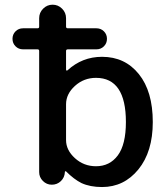

<svg xmlns="http://www.w3.org/2000/svg" viewBox="-20 -793 696 802"><path d="M76.2 -586.9Q57.6 -586.9 44.9 -599.6Q32.2 -612.3 32.2 -630.9Q32.2 -649.4 44.9 -662.1Q57.6 -674.8 76.2 -674.8H136.7Q143.6 -674.8 143.6 -681.6V-716.8Q143.6 -740.2 160.2 -756.8Q176.8 -773.4 199.7 -773.4Q222.7 -773.4 239.3 -756.8Q255.9 -740.2 255.9 -716.8V-681.6Q255.9 -674.8 263.7 -674.8H382.8Q401.4 -674.8 414.1 -662.1Q426.8 -649.4 426.8 -630.9Q426.8 -612.3 414.1 -599.6Q401.4 -586.9 382.8 -586.9H263.7Q255.9 -586.9 255.9 -580.1V-502Q255.9 -499 257.8 -498.5Q259.8 -498 261.7 -499Q323.2 -555.7 406.2 -555.7Q502 -555.7 560.1 -483.4Q618.2 -411.1 618.2 -283.2Q618.2 -159.2 558.1 -85.4Q498 -11.7 406.2 -11.7Q356.4 -11.7 320.3 -28.3Q289.1 -43.9 255.9 -77.1Q254.9 -78.1 252.9 -77.6Q251 -77.1 251 -75.2V-74.2Q250 -51.8 234.4 -36.6Q218.8 -21.5 196.3 -21.5Q174.8 -21.5 159.2 -37.1Q143.6 -52.7 143.6 -74.2V-580.1Q143.6 -586.9 136.7 -586.9ZM255.9 -208Q255.9 -166 293 -132.3Q330.1 -98.6 380.9 -98.6Q438.5 -98.6 472.2 -144Q505.9 -189.5 505.9 -283.2Q505.9 -467.8 380.9 -467.8Q330.1 -467.8 293 -434.1Q255.9 -400.4 255.9 -357.4Z"/></svg>

Font: Gen Jyuu Gothic Medium
Style: Regular
Weight: 500
Designer: [Source Han Sans]
Ryoko NISHIZUKA  (kana & ideographs); Paul D. Hunt (Latin, Greek & Cyrillic); Wenlong ZHANG  (bopomofo
Version: Version 1.002.20150607